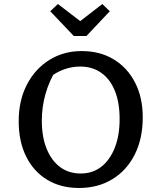

<svg xmlns="http://www.w3.org/2000/svg" viewBox="-20 -925 783 955"><path d="M373 10Q282 10 214.5 -31Q147 -72 110 -146.5Q73 -221 73 -322Q73 -425 113.5 -503.5Q154 -582 225 -626.5Q296 -671 386 -671Q478 -671 546 -629.5Q614 -588 652 -514Q690 -440 690 -341Q690 -236 650.5 -157Q611 -78 539.5 -34Q468 10 373 10ZM382 -62Q440 -62 483 -95Q526 -128 550.5 -189Q575 -250 575 -333Q575 -415 551.5 -473Q528 -531 484 -562.5Q440 -594 378 -594Q337 -594 296 -579Q255 -564 220 -534L261 -582Q188 -462 188 -324Q188 -244 212 -185Q236 -126 279 -94Q322 -62 382 -62ZM347 -746 230 -869 268 -905 379 -820 489 -905 526 -869 410 -746Z"/></svg>

Font: Piazzolla Thin SemiBold
Style: Regular
Weight: 600
Version: Version 2.005